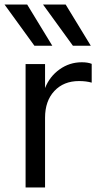

<svg xmlns="http://www.w3.org/2000/svg" viewBox="-33 -828 454 848"><path d="M80 -545H166V-439Q186 -490 230 -521.5Q274 -553 328 -553Q355 -553 372 -546V-463Q348 -470 316 -470Q248 -470 207 -426Q166 -382 166 -308V0H80ZM119 -626 -13 -808H87L198 -626ZM257 -808 368 -626H289L157 -808Z"/></svg>

Font: Application
Style: Regular
Weight: 400
Designer: Wei Huang
Foundry: Wei Huang
Version: Version 0.012